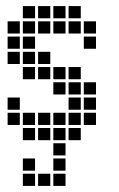

<svg xmlns="http://www.w3.org/2000/svg" viewBox="-20 -465 390 630"><path d="M5 -145V-105H45V-145ZM5 -95V-55H45V-95ZM55 -95V-55H95V-95ZM55 -45V-5H95V-45ZM105 -45V-5H145V-45ZM105 -95V-55H145V-95ZM155 -95V-55H195V-95ZM155 -45V-5H195V-45ZM205 -45V-5H245V-45ZM205 -95V-55H245V-95ZM205 -145V-105H245V-145ZM205 -195V-155H245V-195ZM205 -245V-205H245V-245ZM255 -195V-155H295V-195ZM255 -145V-105H295V-145ZM255 -95V-55H295V-95ZM155 -195V-155H195V-195ZM155 -245V-205H195V-245ZM105 -295V-255H145V-295ZM105 -245V-205H145V-245ZM55 -295V-255H95V-295ZM55 -345V-305H95V-345ZM55 -395V-355H95V-395ZM55 -445V-405H95V-445ZM5 -395V-355H45V-395ZM5 -345V-305H45V-345ZM205 -445V-405H245V-445ZM155 -445V-405H195V-445ZM105 -445V-405H145V-445ZM255 -395V-355H295V-395ZM55 -245V-205H95V-245ZM5 -295V-255H45V-295ZM105 -395V-355H145V-395ZM155 -395V-355H195V-395ZM205 -395V-355H245V-395ZM255 -345V-305H295V-345ZM155 55V95H195V55ZM105 105V145H145V105ZM55 105V145H95V105ZM55 55V95H95V55ZM155 5V45H195V5ZM155 105V145H195V105Z"/></svg>

Font: Nose Transport 13 Square
Style: Regular
Weight: 400
Designer: Nico Rohrbach
Foundry: Nose
Version: Version 1.400;Glyphs 3.2.3 (3260)